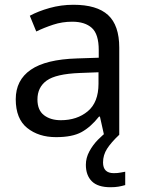

<svg xmlns="http://www.w3.org/2000/svg" viewBox="-20 -565 601 805"><path d="M288 -545Q386 -545 433 -502Q480 -459 480 -365V0H416L399 -76H395Q360 -32 321.5 -11Q283 10 215 10Q142 10 94 -28.5Q46 -67 46 -149Q46 -229 109 -272.5Q172 -316 303 -320L394 -323V-355Q394 -422 365 -448Q336 -474 283 -474Q241 -474 203 -461.5Q165 -449 132 -433L105 -499Q140 -518 188 -531.5Q236 -545 288 -545ZM314 -259Q214 -255 175.5 -227Q137 -199 137 -148Q137 -103 164.5 -82Q192 -61 235 -61Q303 -61 348 -98.5Q393 -136 393 -214V-262ZM412 116Q412 161 457 161Q474 161 485.5 158.5Q497 156 505 155V211Q491 215 477 217.5Q463 220 443 220Q390 220 365 195Q340 170 340 126Q340 97 354.5 70Q369 43 390.5 21Q412 -1 432 -15L480 0Q446 32 429 58.5Q412 85 412 116Z"/></svg>

Font: Noto Sans
Style: Regular
Weight: 400
Designer: Monotype Design Team
Foundry: Monotype Imaging Inc.
Version: Version 2.007